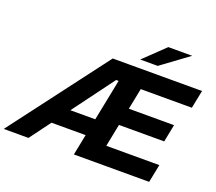

<svg xmlns="http://www.w3.org/2000/svg" viewBox="-208 -1100 1462 1299"><g transform="rotate(20 522.5 -450.5)"><path d="M-64 0 466 -700H636L611 -571H472L587 -638L114 0ZM176 -150 203 -273H550L527 -150ZM441 0 581 -700H1109L1083 -570H715L627 -130H1009L983 0ZM647 -292 673 -418H1010L985 -292ZM643 -757 793 -901H965L769 -757Z"/></g></svg>

Font: Montserrat Thin
Style: Bold Italic
Weight: 700
Italic angle: -11.3°
Version: Version 9.000